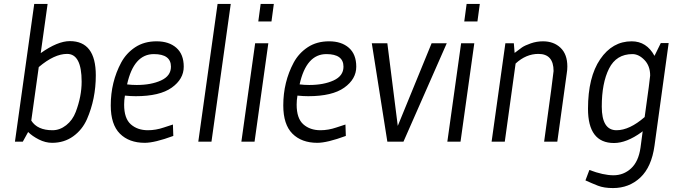

<svg xmlns="http://www.w3.org/2000/svg" viewBox="-20 -720 3440 976"><path d="M335 -511Q467 -511 467 -337Q467 -217 422 -114Q398 -60 352 -27Q306 6 245 6Q211 6 177.5 -11Q144 -28 123 -49L96 0H56L154 -700H222L187 -450Q273 -511 335 -511ZM139 -107Q170 -58 247 -58Q284 -58 316.5 -83.5Q349 -109 365 -151Q395 -230 395 -305Q395 -446 321 -446Q256 -446 177 -379Z M716 6Q636 6 589.5 -40.5Q543 -87 543 -184Q543 -303 596 -402Q622 -450 667.5 -480Q713 -510 776 -510Q839 -510 876.5 -477Q914 -444 914 -381Q914 -318 853 -274.5Q792 -231 670 -231Q645 -231 615 -234Q611 -211 611 -188Q611 -118 645 -88Q679 -58 732 -58Q772 -58 813 -72L859 -87L861 -29Q766 6 716 6ZM675 -288Q748 -288 798.5 -311Q849 -334 849 -381Q849 -445 762 -445Q660 -445 626 -291Q650 -288 675 -288Z M988 0 1086 -700H1153L1055 0Z M1207 0 1277 -500H1344L1274 0ZM1372 -700 1360 -611H1293L1305 -700Z M1593 6Q1513 6 1466.5 -40.5Q1420 -87 1420 -184Q1420 -303 1473 -402Q1499 -450 1544.5 -480Q1590 -510 1653 -510Q1716 -510 1753.5 -477Q1791 -444 1791 -381Q1791 -318 1730 -274.5Q1669 -231 1547 -231Q1522 -231 1492 -234Q1488 -211 1488 -188Q1488 -118 1522 -88Q1556 -58 1609 -58Q1649 -58 1690 -72L1736 -87L1738 -29Q1643 6 1593 6ZM1552 -288Q1625 -288 1675.5 -311Q1726 -334 1726 -381Q1726 -445 1639 -445Q1537 -445 1503 -291Q1527 -288 1552 -288Z M2251 -500 2031 0H1949L1870 -500H1949L2002 -80L2174 -500Z M2254 0 2324 -500H2391L2321 0ZM2419 -700 2407 -611H2340L2352 -700Z M2740 -510Q2795 -510 2829.5 -477Q2864 -444 2864 -382Q2864 -365 2861 -347L2813 0H2746Q2794 -347 2794 -359Q2794 -446 2717 -446Q2654 -446 2601 -397L2546 0H2479L2549 -500H2592L2596 -451Q2619 -469 2633.5 -479Q2648 -489 2678 -499.5Q2708 -510 2740 -510Z M3101 7Q2969 7 2969 -167Q2969 -328 3031 -419Q3093 -510 3191 -510Q3267 -510 3307 -436L3339 -501H3379L3307 21Q3292 129 3235 182.5Q3178 236 3096 236Q3050 236 3019.5 224Q2989 212 2956 197L2976 144Q3047 171 3098.5 171Q3150 171 3188 136Q3226 101 3236 30L3247 -53L3241 -48Q3165 7 3101 7ZM3285 -336Q3285 -385 3256 -415Q3227 -445 3195 -445Q3113 -445 3076 -371.5Q3039 -298 3039 -178Q3039 -58 3114 -58Q3180 -58 3257 -125Q3285 -325 3285 -336Z"/></svg>

Font: Gudea
Style: Italic
Weight: 400
Version: Version 1.002